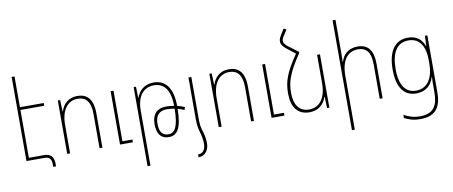

<svg xmlns="http://www.w3.org/2000/svg" viewBox="-81 -1115 4030 1708"><g transform="rotate(-10 1934.0 -261.5)"><path d="M81 0H242C285 0 306 19 306 67V92H332V67C332 3 301 -25 243 -25H107V-457H322V-482H107V-760H81Z M449 0H475V-256C475 -396 538 -467 625 -467C696 -467 741 -423 741 -309V0H767V-310C767 -441 712 -492 626 -492C545 -492 496 -442 477 -380H474L470 -482H449ZM926 0H1042V-25H952V-482H926Z M1134 232H1160V-269C1160 -399 1223 -467 1313 -467C1398 -467 1458 -410 1460 -256C1436 -260 1411 -262 1386 -262C1312 -262 1260 -221 1260 -125C1260 -36 1296 10 1366 10C1441 10 1483 -44 1486 -224C1507 -219 1526 -212 1544 -203L1553 -228C1533 -237 1510 -245 1486 -251C1486 -421 1415 -492 1315 -492C1230 -492 1181 -442 1160 -381H1158L1155 -482H1134ZM1286 -125C1286 -201 1326 -237 1387 -237C1412 -237 1436 -235 1460 -230C1458 -67 1425 -15 1366 -15C1312 -15 1286 -52 1286 -125Z M1629 -103C1629 -52 1636 -18 1646 17C1657 51 1663 90 1663 123C1663 173 1639 207 1598 207H1594V232H1599C1654 232 1690 184 1690 123C1690 85 1683 44 1672 13C1660 -21 1655 -56 1655 -103V-482H1629Z M1818 0H1844V-256C1844 -396 1907 -467 1994 -467C2065 -467 2110 -423 2110 -309V0H2136V-310C2136 -441 2081 -492 1995 -492C1914 -492 1865 -442 1846 -380H1843L1839 -482H1818ZM2295 0H2411V-25H2321V-482H2295Z M2637 -536 2549 -602C2524 -621 2512 -638 2512 -657C2512 -669 2518 -684 2529 -700L2562 -751L2539 -764L2506 -712C2492 -690 2486 -673 2486 -656C2486 -630 2501 -609 2533 -584L2608 -525C2498 -364 2477 -287 2477 -187C2477 -63 2531 10 2637 10C2721 10 2770 -40 2790 -102H2793L2796 0H2817V-482H2791V-226C2791 -86 2729 -15 2637 -15C2551 -15 2504 -80 2504 -187C2504 -290 2530 -366 2637 -525Z M3006 -760H2980V232H3006V-256C3006 -396 3066 -467 3156 -467C3230 -467 3272 -423 3272 -309V0H3298V-310C3298 -441 3246 -492 3157 -492C3073 -492 3025 -444 3007 -380H3004C3005 -409 3006 -432 3006 -462Z M3599 241C3741 241 3787 160 3787 29V-482H3765L3761 -391H3759C3737 -450 3691 -492 3613 -492C3494 -492 3430 -401 3430 -235C3430 -66 3497 10 3602 10C3681 10 3739 -33 3761 -111H3763C3761 -75 3761 -48 3761 -18V29C3761 148 3721 216 3599 216C3537 216 3496 199 3454 177V206C3495 226 3534 241 3599 241ZM3603 -15C3515 -15 3457 -81 3457 -235C3457 -386 3510 -467 3613 -467C3717 -467 3761 -381 3761 -266V-232C3761 -121 3720 -15 3603 -15Z"/></g></svg>

Font: Noto Sans Armenian SemiCondensed Thin
Style: Regular
Weight: 100
Width: 4
Designer: Monotype Design Team
Foundry: Monotype Imaging Inc.
Version: Version 2.008